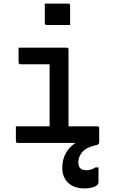

<svg xmlns="http://www.w3.org/2000/svg" viewBox="-20 -801 640 1076"><path d="M231 -781H362Q373 -781 373 -770V-661H242Q231 -661 231 -672ZM69 -93H258V-441H95Q84 -441 84 -452V-534H353Q364 -534 364 -523V-93H525Q536 -93 536 -82V0H532L535 4Q533 7 527.5 9.5Q522 12 508 15Q462 26 440.5 52Q419 78 419 109Q419 153 463 153Q492 153 515 137H532V221Q532 236 509 245.5Q486 255 454 255Q396 255 362.5 224Q329 193 329 139Q329 93 349 57.5Q369 22 403 0H80Q69 0 69 -11Z"/></svg>

Font: Recursive Mn Lnr St Med
Style: Regular
Weight: 500
Monospace: yes
Version: Version 1.079;hotconv 1.0.112;makeotfexe 2.5.65598; ttfautoh